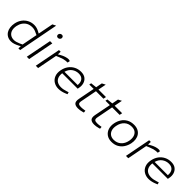

<svg xmlns="http://www.w3.org/2000/svg" viewBox="288 -2111 3459 3459"><g transform="rotate(45 2017.5 -381.5)"><path d="M239 7Q183 7 144 -15Q105 -37 81.5 -74.5Q58 -112 51.5 -162Q45 -212 56 -268Q70 -337 108 -389.5Q146 -442 203 -471.5Q260 -501 328 -501Q364 -501 397.5 -491Q431 -481 464 -462L506 -439L489 -428L549 -738L614 -770L466 0H422L426 -74L424 -90L484 -399L442 -418Q412 -433 385.5 -440Q359 -447 332 -447Q273 -447 228 -424Q183 -401 154 -359Q125 -317 113 -261Q100 -196 114.5 -148Q129 -100 166 -74Q203 -48 257 -48Q284 -48 312.5 -56Q341 -64 376 -79L428 -103L433 -63L387 -37Q348 -17 311 -5Q274 7 239 7Z M636 0 733 -495H791L695 0ZM791 -636Q769 -636 759 -649.5Q749 -663 750 -679Q751 -691 758 -702.5Q765 -714 777 -721Q789 -728 805 -728Q827 -728 836.5 -714Q846 -700 845 -683Q844 -672 837 -661Q830 -650 818.5 -643Q807 -636 791 -636Z M865 0 961 -495H1004L1001 -414L987 -418L1048 -453Q1084 -474 1125.5 -487.5Q1167 -501 1202 -501Q1224 -501 1239 -491L1230 -446Q1206 -446 1181.5 -443.5Q1157 -441 1129 -433.5Q1101 -426 1063 -410L998 -383L924 0Z M1446 7Q1378 7 1325 -25.5Q1272 -58 1248 -118Q1224 -178 1240 -260Q1254 -333 1293 -387Q1332 -441 1390.5 -471Q1449 -501 1520 -501Q1592 -501 1635 -468Q1678 -435 1693.5 -381.5Q1709 -328 1696 -267L1691 -241H1297Q1289 -177 1307 -133.5Q1325 -90 1364.5 -68Q1404 -46 1459 -46Q1490 -46 1522.5 -52.5Q1555 -59 1588 -70L1621 -81L1632 -41L1601 -28Q1564 -12 1523.5 -2.5Q1483 7 1446 7ZM1307 -288H1644Q1652 -361 1618.5 -405Q1585 -449 1513 -449Q1442 -449 1385.5 -408Q1329 -367 1307 -288Z M1945 7Q1877 7 1850 -23.5Q1823 -54 1836 -125L1898 -442H1786L1794 -482L1908 -495L1931 -616L1997 -650L1967 -495H2158L2147 -442H1956L1896 -129Q1887 -84 1902.5 -66Q1918 -48 1964 -48Q1985 -48 2003.5 -50Q2022 -52 2043 -55L2070 -59L2074 -16L2045 -8Q2023 -1 1995 3Q1967 7 1945 7Z M2357 7Q2289 7 2262 -23.5Q2235 -54 2248 -125L2310 -442H2198L2206 -482L2320 -495L2343 -616L2409 -650L2379 -495H2570L2559 -442H2368L2308 -129Q2299 -84 2314.5 -66Q2330 -48 2376 -48Q2397 -48 2415.5 -50Q2434 -52 2455 -55L2482 -59L2486 -16L2457 -8Q2435 -1 2407 3Q2379 7 2357 7Z M2797 7Q2722 7 2671.5 -29.5Q2621 -66 2601 -127.5Q2581 -189 2596 -264Q2609 -330 2644 -384Q2679 -438 2736 -469.5Q2793 -501 2871 -501Q2929 -501 2971.5 -480.5Q3014 -460 3040 -423Q3066 -386 3073.5 -336.5Q3081 -287 3070 -231Q3056 -163 3020.5 -109Q2985 -55 2929 -24Q2873 7 2797 7ZM2799 -48Q2881 -48 2937 -97.5Q2993 -147 3010 -233Q3022 -297 3009 -345Q2996 -393 2960 -420Q2924 -447 2865 -447Q2782 -447 2727 -396.5Q2672 -346 2655 -258Q2642 -195 2657 -147.5Q2672 -100 2708.5 -74Q2745 -48 2799 -48Z M3162 0 3258 -495H3301L3298 -414L3284 -418L3345 -453Q3381 -474 3422.5 -487.5Q3464 -501 3499 -501Q3521 -501 3536 -491L3527 -446Q3503 -446 3478.5 -443.5Q3454 -441 3426 -433.5Q3398 -426 3360 -410L3295 -383L3221 0Z M3743 7Q3675 7 3622 -25.5Q3569 -58 3545 -118Q3521 -178 3537 -260Q3551 -333 3590 -387Q3629 -441 3687.5 -471Q3746 -501 3817 -501Q3889 -501 3932 -468Q3975 -435 3990.5 -381.5Q4006 -328 3993 -267L3988 -241H3594Q3586 -177 3604 -133.5Q3622 -90 3661.5 -68Q3701 -46 3756 -46Q3787 -46 3819.5 -52.5Q3852 -59 3885 -70L3918 -81L3929 -41L3898 -28Q3861 -12 3820.5 -2.5Q3780 7 3743 7ZM3604 -288H3941Q3949 -361 3915.5 -405Q3882 -449 3810 -449Q3739 -449 3682.5 -408Q3626 -367 3604 -288Z"/></g></svg>

Font: REM ExtraLight
Style: Italic
Weight: 250
Italic angle: -11°
Designer: Octavio Pardo
Foundry: Ashler Design
Version: Version 1.005;gftools[0.9.28]